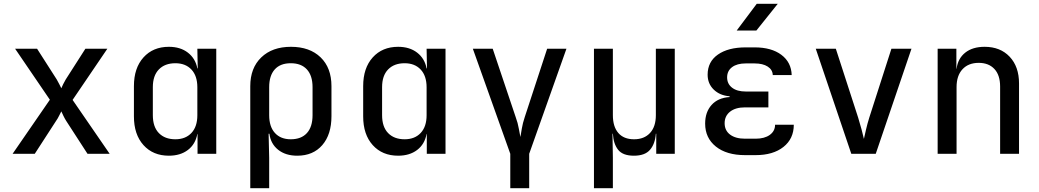

<svg xmlns="http://www.w3.org/2000/svg" viewBox="-20 -805 5440 1005"><path d="M46 0 241 -283 59 -550H174L277 -389Q284 -377 290.5 -364Q297 -351 301 -343Q304 -351 310.5 -364Q317 -377 324 -389L427 -550H542L360 -282L554 0H438L326 -173Q319 -184 312 -198.5Q305 -213 301 -222Q296 -213 289 -198.5Q282 -184 274 -173L162 0Z M864 10Q781 10 731 -45.5Q681 -101 681 -196V-354Q681 -449 731 -504.5Q781 -560 864 -560Q924 -560 963.5 -529.5Q1003 -499 1013 -447H1015L1013 -550H1112V0H1014V-104H1013Q1003 -50 963.5 -20Q924 10 864 10ZM898 -76Q951 -76 982 -109Q1013 -142 1013 -202V-348Q1013 -408 982 -441Q951 -474 898 -474Q843 -474 811.5 -441.5Q780 -409 780 -349V-202Q780 -141 811.5 -108.5Q843 -76 898 -76Z M1290 180V-354Q1290 -449 1347.5 -504.5Q1405 -560 1503 -560Q1601 -560 1658 -505Q1715 -450 1715 -354V-197Q1715 -101 1667 -45.5Q1619 10 1536 10Q1475 10 1436 -21Q1397 -52 1390 -105H1386L1389 21V180ZM1502 -76Q1557 -76 1586.5 -108.5Q1616 -141 1616 -202V-349Q1616 -409 1586.5 -441.5Q1557 -474 1502 -474Q1447 -474 1418 -441.5Q1389 -409 1389 -349V-202Q1389 -142 1419 -109Q1449 -76 1502 -76Z M2064 10Q1981 10 1931 -45.5Q1881 -101 1881 -196V-354Q1881 -449 1931 -504.5Q1981 -560 2064 -560Q2124 -560 2163.5 -529.5Q2203 -499 2213 -447H2215L2213 -550H2312V0H2214V-104H2213Q2203 -50 2163.5 -20Q2124 10 2064 10ZM2098 -76Q2151 -76 2182 -109Q2213 -142 2213 -202V-348Q2213 -408 2182 -441Q2151 -474 2098 -474Q2043 -474 2011.5 -441.5Q1980 -409 1980 -349V-202Q1980 -141 2011.5 -108.5Q2043 -76 2098 -76Z M2651 180V0L2455 -550H2559L2679 -193Q2691 -160 2695.5 -132.5Q2700 -105 2704 -88Q2707 -105 2711.5 -132.5Q2716 -160 2727 -193L2844 -550H2945L2750 0V180Z M3089 180V-550H3188V-202Q3188 -142 3216.5 -109Q3245 -76 3299 -76Q3352 -76 3382.5 -109Q3413 -142 3413 -202V-550H3512V0H3415V-105H3413Q3409 -52 3382.5 -21Q3356 10 3298 10Q3240 10 3215.5 -21Q3191 -52 3188 -105H3186L3188 21V180Z M3935 7H3880Q3783 7 3727 -38Q3671 -83 3671 -158Q3671 -218 3704.5 -255.5Q3738 -293 3799 -297V-301Q3748 -305 3716 -336Q3684 -367 3684 -414Q3684 -482 3738 -519.5Q3792 -557 3883 -557H3930Q4018 -557 4070 -518Q4122 -479 4124 -412H4025Q4024 -440 3998.5 -456.5Q3973 -473 3930 -473H3883Q3838 -473 3812 -453.5Q3786 -434 3786 -400Q3786 -366 3812 -346Q3838 -326 3883 -326H4002V-243H3880Q3830 -243 3801.5 -220.5Q3773 -198 3773 -160Q3773 -122 3801.5 -100.5Q3830 -79 3880 -79H3935Q3982 -79 4009.5 -99Q4037 -119 4037 -152H4135Q4135 -79 4081 -36Q4027 7 3935 7ZM3836 -645 3941 -785H4051L3939 -645Z M4436 0 4250 -550H4355L4472 -189Q4482 -157 4490 -126.5Q4498 -96 4502 -78Q4506 -96 4513 -126.5Q4520 -157 4530 -189L4646 -550H4751L4564 0Z M4888 0V-550H4986V-445H4987Q4994 -499 5032.5 -529.5Q5071 -560 5134 -560Q5216 -560 5265 -508Q5314 -456 5314 -368V0H5215V-352Q5215 -412 5185 -444Q5155 -476 5103 -476Q5049 -476 5018 -442.5Q4987 -409 4987 -349V0Z"/></svg>

Font: JetBrains Mono NL Medium
Style: Regular
Weight: 500
Monospace: yes
Designer: Philipp Nurullin, Konstantin Bulenkov
Foundry: JetBrains
Version: Version 2.305; ttfautohint (v1.8.4.7-5d5b)